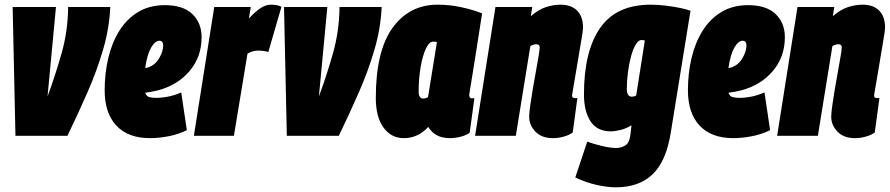

<svg xmlns="http://www.w3.org/2000/svg" viewBox="-20 -580 3800 820"><path d="M268 0H46L34 -550H219L183 -168Q217 -260 243.5 -354Q270 -448 271 -550H451Q447 -459 420 -367Q393 -275 352.5 -183Q312 -91 268 0Z M778 -24Q741 -6 699.5 2Q658 10 621 10Q527 10 477 -43.5Q427 -97 427 -195Q427 -267 442.5 -332.5Q458 -398 490 -449Q522 -500 570.5 -529Q619 -558 684 -558Q762 -558 801.5 -520Q841 -482 841 -421Q841 -337 789.5 -276.5Q738 -216 654 -194Q626 -187 600 -184Q606 -168 618.5 -165Q631 -162 650 -162Q669 -162 696 -167Q723 -172 754 -185ZM661 -406Q642 -406 625 -376Q608 -346 600 -289Q610 -291 616 -293Q645 -305 660.5 -332.5Q676 -360 677 -384Q677 -406 661 -406Z M1051 -550 1043 -501Q1073 -533 1094.5 -546.5Q1116 -560 1137 -560Q1148 -560 1159 -558.5Q1170 -557 1182 -551L1126 -358Q1116 -361 1104.5 -362.5Q1093 -364 1086 -364Q1074 -364 1062.5 -361.5Q1051 -359 1037 -351L979 0H808L895 -550Z M1427 0H1205L1193 -550H1378L1342 -168Q1376 -260 1402.5 -354Q1429 -448 1430 -550H1610Q1606 -459 1579 -367Q1552 -275 1511.5 -183Q1471 -91 1427 0Z M1901 10Q1838 10 1809 -38Q1765 10 1705 10Q1651 10 1618 -35Q1585 -80 1585 -162Q1585 -362 1656.5 -461Q1728 -560 1849 -560Q1901 -560 1951 -549Q2001 -538 2039 -523Q2024 -426 2014 -363Q2004 -300 1998 -262.5Q1992 -225 1989 -207Q1986 -189 1985 -182.5Q1984 -176 1984 -175Q1984 -160 1996 -160Q1998 -160 2001 -160.5Q2004 -161 2006 -161L1986 -13Q1973 -3 1949 3.5Q1925 10 1901 10ZM1808 -165 1846 -400Q1841 -402 1837 -402Q1833 -402 1829 -402Q1813 -402 1799 -372.5Q1785 -343 1776.5 -294Q1768 -245 1768 -188Q1768 -173 1773.5 -166Q1779 -159 1787 -159Q1797 -159 1808 -165Z M2096 -550H2253L2247 -511Q2281 -540 2312.5 -550Q2344 -560 2374 -560Q2420 -560 2445 -534.5Q2470 -509 2470 -462Q2470 -453 2465 -422Q2460 -391 2453 -350.5Q2446 -310 2439.5 -270Q2433 -230 2428 -202.5Q2423 -175 2423 -172Q2423 -161 2436 -161Q2438 -161 2441 -161Q2444 -161 2446 -162L2426 -14Q2411 -3 2387.5 3.5Q2364 10 2342 10Q2293 10 2266.5 -18Q2240 -46 2240 -81Q2240 -97 2244.5 -129Q2249 -161 2255.5 -200Q2262 -239 2269 -276.5Q2276 -314 2280.5 -342Q2285 -370 2285 -378Q2285 -391 2270 -391Q2258 -391 2245 -383L2183 0H2009Z M2437 178 2488 25Q2515 35 2551 43.5Q2587 52 2611 52Q2634 52 2651.5 40.5Q2669 29 2673 -9L2677 -45Q2655 -31 2630 -25Q2605 -19 2589 -19Q2530 -19 2502 -62Q2474 -105 2474 -177Q2474 -361 2543 -460.5Q2612 -560 2759 -560Q2789 -560 2822.5 -556Q2856 -552 2885 -546Q2914 -540 2929 -534L2845 -15Q2826 107 2768 163.5Q2710 220 2610 220Q2573 220 2527 209.5Q2481 199 2437 178ZM2734 -407Q2728 -409 2719 -409Q2707 -409 2695.5 -390.5Q2684 -372 2675.5 -341Q2667 -310 2662 -273Q2657 -236 2657 -200Q2657 -167 2679 -167Q2687 -167 2697 -172Z M3269 -24Q3232 -6 3190.5 2Q3149 10 3112 10Q3018 10 2968 -43.5Q2918 -97 2918 -195Q2918 -267 2933.5 -332.5Q2949 -398 2981 -449Q3013 -500 3061.5 -529Q3110 -558 3175 -558Q3253 -558 3292.5 -520Q3332 -482 3332 -421Q3332 -337 3280.5 -276.5Q3229 -216 3145 -194Q3117 -187 3091 -184Q3097 -168 3109.5 -165Q3122 -162 3141 -162Q3160 -162 3187 -167Q3214 -172 3245 -185ZM3152 -406Q3133 -406 3116 -376Q3099 -346 3091 -289Q3101 -291 3107 -293Q3136 -305 3151.5 -332.5Q3167 -360 3168 -384Q3168 -406 3152 -406Z M3386 -550H3543L3537 -511Q3571 -540 3602.5 -550Q3634 -560 3664 -560Q3710 -560 3735 -534.5Q3760 -509 3760 -462Q3760 -453 3755 -422Q3750 -391 3743 -350.5Q3736 -310 3729.5 -270Q3723 -230 3718 -202.5Q3713 -175 3713 -172Q3713 -161 3726 -161Q3728 -161 3731 -161Q3734 -161 3736 -162L3716 -14Q3701 -3 3677.5 3.5Q3654 10 3632 10Q3583 10 3556.5 -18Q3530 -46 3530 -81Q3530 -97 3534.5 -129Q3539 -161 3545.5 -200Q3552 -239 3559 -276.5Q3566 -314 3570.5 -342Q3575 -370 3575 -378Q3575 -391 3560 -391Q3548 -391 3535 -383L3473 0H3299Z"/></svg>

Font: Georama Condensed Black
Style: Italic
Weight: 900
Width: 3
Italic angle: -9°
Designer: Jean-Baptiste Levee
Foundry: Production Type
Version: Version 1.000